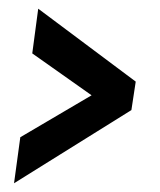

<svg xmlns="http://www.w3.org/2000/svg" viewBox="-20 -546 362 435"><path d="M11.8 -130.8 26 -235.1 187.5 -330.1 53.1 -425 66.6 -526.3 287.5 -361.1 277.7 -296.6Z"/></svg>

Font: Alumni Sans SC Thin
Style: Italic
Weight: 100
Italic angle: -8°
Designer: Robert E. Leuschke
Foundry: Robert E. Leuschke
Version: Version 1.016